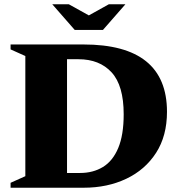

<svg xmlns="http://www.w3.org/2000/svg" viewBox="-20 -878 834 898"><path d="M29.5 0V-23L98.5 -54V-616L29.5 -647V-670H370.5Q761 -670 761 -355Q761 -242.5 710 -163.2Q659 -84 570.8 -42Q482.5 0 371.5 0ZM558.5 -343.5Q558.5 -478 502 -539.5Q445.5 -601 347 -601H293.5V-69H354.5Q415.5 -69 461.5 -97Q507.5 -125 533 -185.8Q558.5 -246.5 558.5 -343.5ZM566.5 -858 461.5 -738H329.5L224.5 -858H302L395.5 -806L489 -858Z"/></svg>

Font: Newsreader Text ExtraBold
Style: Regular
Weight: 800
Designer: Hugues Gentile
Foundry: Production Type
Version: Version 1.001